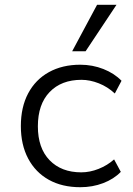

<svg xmlns="http://www.w3.org/2000/svg" viewBox="-20 -773 555 801"><path d="M315 8Q239 8 183.5 -23Q128 -54 97.5 -111.5Q67 -169 67 -247Q67 -326 97.5 -383.5Q128 -441 184 -472Q240 -503 315 -503Q366 -503 411.5 -485Q457 -467 487 -436L459 -383Q429 -411 392 -425.5Q355 -440 320 -440Q236 -440 187 -389Q138 -338 138 -246Q138 -155 187 -104.5Q236 -54 319 -54Q355 -54 391.5 -68.5Q428 -83 456 -108L484 -56Q455 -26 410.5 -9Q366 8 315 8ZM281 -559 385 -753H466L337 -559Z"/></svg>

Font: Nunito Sans 7pt Light
Style: Regular
Weight: 300
Designer: Vernon Adams
Foundry: Vernon Adams
Version: Version 3.101;gftools[0.9.27]